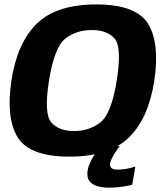

<svg xmlns="http://www.w3.org/2000/svg" viewBox="-20 -701 746 866"><path d="M293.5 5.5Q473 5.5 561.5 -81Q650 -167.5 676 -337.5Q701.5 -507.5 647.5 -594.2Q593.5 -681 414.5 -681Q235 -681 146.2 -594.5Q57.5 -508 31.5 -337.5Q6 -168 60 -81.2Q114 5.5 293.5 5.5ZM314 -110Q244.5 -110 211 -149.2Q177.5 -188.5 201 -337.5Q225.5 -489 275 -527.2Q324.5 -565.5 394 -565.5Q463 -565.5 496.8 -527.2Q530.5 -489 506.5 -337.5Q482.5 -188 432.8 -149Q383 -110 314 -110ZM470.5 145.5Q494.5 145.5 516.5 143Q538.5 140.5 555 137.2Q571.5 134 576.5 132L590.5 50Q584.5 52.5 570.8 56Q557 59.5 540.8 61.8Q524.5 64 509.5 64Q492 64 484 58Q476 52 476 42Q476 31 483.8 14.8Q491.5 -1.5 502.2 -17.2Q513 -33 520.5 -41.5H439Q424.5 -28 409.2 -7Q394 14 384 37.8Q374 61.5 374 84Q374 107.5 387.5 120.8Q401 134 423.2 139.8Q445.5 145.5 470.5 145.5Z"/></svg>

Font: Anybody
Style: Bold Italic
Weight: 700
Italic angle: -10°
Designer: Tyler Finck
Foundry: Etcetera Type Company
Version: Version 1.113;gftools[0.9.25]